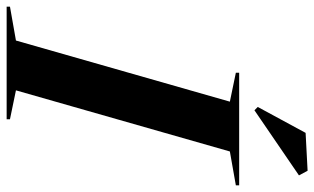

<svg xmlns="http://www.w3.org/2000/svg" viewBox="-256 -742 946 578"><g transform="rotate(90 217.0 -453.0)"><path d="M-52 0H287V-10L200 -28L384 -672L486 -690V-700H147V-690L234 -672L50 -28L-52 -10ZM260 -746 456 -880 442 -906 328 -900 250 -756Z"/></g></svg>

Font: Mazius Display Extra Italic
Style: Bold
Weight: 700
Italic angle: -17°
Designer: Alberto Casagrande & Collletttivo
Foundry: Collletttivo
Version: Version 2.000;Glyphs 3.2 (3217)